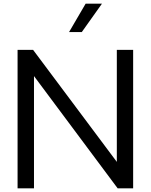

<svg xmlns="http://www.w3.org/2000/svg" viewBox="-20 -1020 816 1040"><path d="M422.9 -846.2H354L443.8 -1000H532.2ZM701.2 -750V0H617.2L164.1 -607.9V0H75.2V-750H159.2L612.8 -143.1V-750Z"/></svg>

Font: Oakes Grotesk
Style: Regular
Weight: 400
Designer: Samuel Oakes
Foundry: Samuel Oakes
Version: Version 1.0 | wf-rip DC20170320